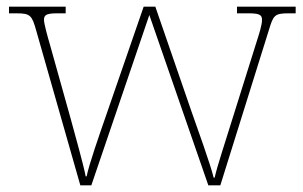

<svg xmlns="http://www.w3.org/2000/svg" viewBox="-20 -556 910 576"><path d="M89 -463 221 0H254L428 -511L605 0H641L787 -467C800 -510 804 -516 845 -516H867V-536H691V-516H728C762 -516 766 -509 766 -496C766 -481 758 -456 749 -428L679 -205C654 -124 631 -56 624 -23H621C612 -61 571 -175 554 -223L446 -536H411L297 -206C280 -157 246 -60 240 -27H237C231 -60 205 -152 192 -200L129 -425C123 -445 112 -485 112 -496C112 -509 116 -516 150 -516H177V-536H7V-516H30C71 -516 76 -510 89 -463Z"/></svg>

Font: Noto Serif Georgian Thin
Style: Regular
Weight: 100
Designer: Monotype Design Team, Akaki Razmadze
Foundry: Google LLC
Version: Version 2.003